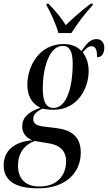

<svg xmlns="http://www.w3.org/2000/svg" viewBox="-86 -786 588 1046"><path d="M232 -606H303C333 -654 370 -704 419 -758L420 -766H408C347 -720 305 -680 272 -649C250 -686 224 -718 178 -766H168L167 -758C187 -723 220 -654 232 -606ZM121 240C276 240 354 152 354 45C354 -41 303 -78 222 -88L156 -96C116 -100 95 -111 95 -138C95 -160 110 -177 145 -194C154 -192 175 -188 206 -188C341 -188 397 -311 397 -397C397 -454 377 -485 365 -501C382 -523 397 -534 412 -534C433 -534 443 -519 443 -474C473 -474 482 -501 482 -527C482 -552 468 -573 439 -573C403 -573 379 -539 358 -508C330 -536 301 -546 260 -546C126 -546 63 -423 63 -325C63 -266 85 -223 134 -199C58 -173 35 -138 35 -98C35 -65 51 -38 90 -22C-8 -14 -66 35 -66 115C-66 195 -7 240 121 240ZM206 -198C162 -198 147 -237 147 -306C147 -413 182 -536 255 -536C291 -536 310 -510 310 -440C310 -303 274 -198 206 -198ZM129 230C44 230 12 179 12 116C12 50 46 3 103 -18L180 -5C238 4 274 33 274 94C274 164 230 230 129 230Z"/></svg>

Font: Noto Serif Display ExtraCondensed Medium
Style: Italic
Weight: 500
Width: 2
Italic angle: -12°
Designer: Monotype Design Team
Foundry: Monotype Imaging Inc.
Version: Version 2.009